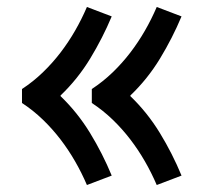

<svg xmlns="http://www.w3.org/2000/svg" viewBox="-20 -615 588 550"><path d="M429 -85Q414 -120 395 -153Q376 -186 353 -216Q330 -246 302.5 -272.5Q275 -299 243 -320V-360Q275 -381 302.5 -407.5Q330 -434 353 -464Q376 -494 395 -527Q414 -560 429 -595L500 -568Q474 -506 438.5 -447.5Q403 -389 354 -342L353 -340Q402 -293 438 -234Q474 -175 500 -112ZM229 -85Q214 -120 195 -153Q176 -186 153 -216Q130 -246 102.5 -272.5Q75 -299 43 -320V-360Q75 -381 102.5 -407.5Q130 -434 153 -464Q176 -494 195 -527Q214 -560 229 -595L300 -568Q274 -506 238.5 -447.5Q203 -389 154 -342L153 -340Q202 -293 238 -234Q274 -175 300 -112Z"/></svg>

Font: Iosevka Semi-Condensed Medium
Style: Regular
Weight: 500
Monospace: yes
Designer: Belleve Invis
Foundry: Belleve Invis
Version: Version 27.3.5